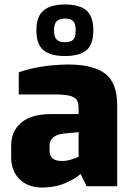

<svg xmlns="http://www.w3.org/2000/svg" viewBox="-20 -834 592 860"><path d="M30 -130V-182Q30 -246 75 -284.5Q120 -323 210 -323H332V-349Q332 -373 324 -386Q316 -399 292.5 -405Q269 -411 222 -411H64V-510Q160 -544 287 -545Q396 -545 450.5 -504.5Q505 -464 505 -361V0H368L341 -55Q318 -33 271.5 -13.5Q225 6 168 6Q106 6 68 -31Q30 -68 30 -130ZM332 -132V-242L268 -236Q202 -229 202 -180V-159Q202 -113 257 -113Q274 -112 299 -119.5Q324 -127 332 -132ZM143 -698Q143 -760 175 -787Q207 -814 271 -814Q336 -814 367 -787.5Q398 -761 398 -698Q398 -635 367 -609Q336 -583 271 -583Q207 -583 175 -609Q143 -635 143 -698ZM319 -698Q319 -727 308 -739Q297 -751 271 -751Q246 -751 234 -739Q222 -727 222 -698Q222 -669 233.5 -657Q245 -645 271 -645Q297 -645 308 -656.5Q319 -668 319 -698Z"/></svg>

Font: Exo ExtraBold
Style: Regular
Weight: 800
Designer: Natanael Gama
Foundry: Natanael Gama
Version: Version 1.500